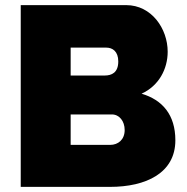

<svg xmlns="http://www.w3.org/2000/svg" viewBox="-20 -730 730 750"><path d="M665 -182C665 -282 614 -340 533 -364C601 -395 635 -461 635 -528C635 -618 572 -710 473 -710H61V0H410C550 0 665 -54 665 -182ZM395 -544C420 -544 442 -529 442 -490C442 -446 416 -435 389 -435H256V-544ZM467 -222C467 -185 442 -164 410 -164H256V-283H417C446 -283 467 -257 467 -222Z"/></svg>

Font: Raleway Black
Style: Regular
Weight: 900
Designer: Matt McInerney, Pablo Impallari, Rodrigo Fuenzalida
Foundry: Matt McInerney, Pablo Impallari, Rodrigo Fuenzalida
Version: Version 3.000g; ttfautohint (v1.5) -l 8 -r 28 -G 28 -x 14 -D